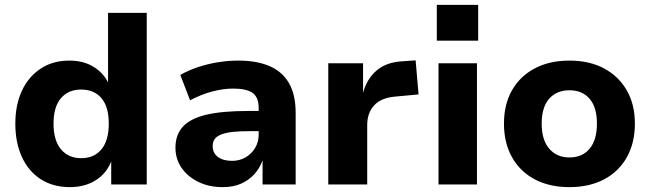

<svg xmlns="http://www.w3.org/2000/svg" viewBox="-20 -758 2671 789"><path d="M267 11Q198 11 147.5 -21.5Q97 -54 70 -113Q43 -172 43 -250Q43 -327 70 -385Q97 -443 147 -476Q197 -509 265 -509Q324 -509 366 -482.5Q408 -456 427 -413H424V-705H583V0H437V-97H438Q418 -45 373 -17Q328 11 267 11ZM314 -108Q367 -108 397 -144.5Q427 -181 427 -250Q427 -319 397 -354.5Q367 -390 313 -390Q261 -390 230.5 -354.5Q200 -319 200 -250Q200 -181 230.5 -144.5Q261 -108 314 -108Z M895 11Q839 11 795 -10.5Q751 -32 726 -68.5Q701 -105 701 -151Q701 -204 731.5 -237.5Q762 -271 827.5 -286.5Q893 -302 999 -302H1062V-219H1005Q966 -219 937.5 -216Q909 -213 890.5 -206Q872 -199 863 -187.5Q854 -176 854 -158Q854 -129 875.5 -113Q897 -97 934 -97Q964 -97 988.5 -111Q1013 -125 1028 -149.5Q1043 -174 1043 -205V-314Q1043 -359 1017.5 -376.5Q992 -394 938 -394Q899 -394 854 -382.5Q809 -371 761 -346L721 -450Q754 -469 793 -482Q832 -495 874.5 -502Q917 -509 959 -509Q1035 -509 1087.5 -486.5Q1140 -464 1167.5 -416.5Q1195 -369 1195 -293V0H1059V-99Q1047 -66 1024.5 -41.5Q1002 -17 970 -3Q938 11 895 11Z M1329 0V-498H1472V-373H1471Q1486 -432 1526 -467Q1566 -502 1631 -506L1688 -510L1700 -370L1603 -361Q1546 -356 1517.5 -325Q1489 -294 1489 -244V0Z M1775 -591V-738H1945V-591ZM1782 0V-498H1940V0Z M2320 11Q2238 11 2177.5 -21Q2117 -53 2084 -112Q2051 -171 2051 -250Q2051 -329 2084 -387Q2117 -445 2177.5 -477Q2238 -509 2320 -509Q2402 -509 2462 -477Q2522 -445 2555.5 -387Q2589 -329 2589 -250Q2589 -171 2556 -112Q2523 -53 2462.5 -21Q2402 11 2320 11ZM2320 -111Q2373 -111 2403 -147Q2433 -183 2433 -250Q2433 -317 2403 -352Q2373 -387 2320 -387Q2267 -387 2236.5 -352Q2206 -317 2206 -250Q2206 -183 2237 -147Q2268 -111 2320 -111Z"/></svg>

Font: Nunito Sans 9pt ExtraBold
Style: Regular
Weight: 800
Version: Version 3.101;gftools[0.9.27]